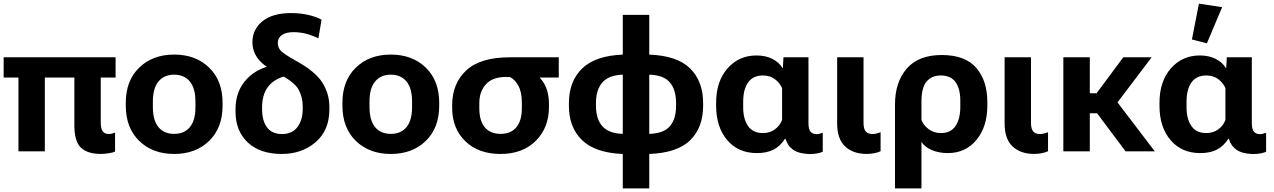

<svg xmlns="http://www.w3.org/2000/svg" viewBox="-20 -829 6978 1052"><path d="M0 -404.3V-515.1H613.3V-404.3ZM81.1 0V-455.6H225.6V0ZM532.2 14.4Q459.5 14.4 423.5 -19.9Q387.5 -54.2 387.5 -141.1V-455.6H532V-160.9Q532 -122.8 543.2 -108.8Q554.4 -94.7 576.7 -94.7Q584.5 -94.7 594.2 -97.2Q604 -99.6 610.4 -102.5V1.5Q601.1 6.6 577.3 10.5Q553.5 14.4 532.2 14.4Z M669.2 -250V-265.6Q669.2 -387.2 742.8 -458.6Q816.4 -530 934.3 -530Q1052.2 -530 1125.9 -458.6Q1199.5 -387.2 1199.5 -265.6V-250Q1199.5 -128.4 1125.9 -56.9Q1052.2 14.6 934.3 14.6Q816.4 14.6 742.8 -56.9Q669.2 -128.4 669.2 -250ZM817.6 -273.7V-241.9Q817.6 -169.9 848 -132.7Q878.4 -95.5 934.3 -95.5Q990.2 -95.5 1020.5 -132.7Q1050.8 -169.9 1050.8 -241.9V-273.7Q1050.8 -345.5 1019.9 -382.7Q989 -419.9 934.3 -419.9Q879.4 -419.9 848.5 -382.7Q817.6 -345.5 817.6 -273.7Z M1524.2 14.6Q1405 14.6 1337.8 -48.3Q1270.5 -111.3 1270.5 -217V-231.9Q1270.5 -332.8 1335.4 -399.4Q1400.4 -466.1 1514.9 -477.8L1598.9 -419.7Q1507.6 -414.3 1461.8 -368.5Q1416 -322.8 1416 -241.9V-231.9Q1416 -167 1443.1 -131Q1470.2 -95 1524.2 -94.5Q1580.3 -94.2 1609.5 -132.6Q1638.7 -170.9 1638.7 -233.9V-245.6Q1638.7 -297.6 1615.4 -339.2Q1592 -380.9 1505.9 -424.8Q1426 -465.3 1394.5 -506.3Q1363 -547.4 1363 -597.7Q1363 -667.7 1418 -712.5Q1472.9 -757.3 1574.5 -757.3Q1626.5 -757.3 1669.6 -747.2Q1712.6 -737.1 1741.9 -721.2L1724.6 -619.1Q1684.8 -637.7 1652.6 -645.3Q1620.4 -652.8 1588.1 -652.8Q1546.6 -652.8 1524.3 -636.8Q1502 -620.8 1502 -593.8Q1502 -571 1516.2 -553.3Q1530.5 -535.6 1606.7 -492.9Q1708.3 -436.5 1746.5 -376Q1784.7 -315.4 1784.7 -243.4V-229.2Q1784.7 -114.3 1709 -49.8Q1633.3 14.6 1524.2 14.6Z M1856.2 -250V-265.6Q1856.2 -387.2 1929.8 -458.6Q2003.4 -530 2121.3 -530Q2239.3 -530 2312.9 -458.6Q2386.5 -387.2 2386.5 -265.6V-250Q2386.5 -128.4 2312.9 -56.9Q2239.3 14.6 2121.3 14.6Q2003.4 14.6 1929.8 -56.9Q1856.2 -128.4 1856.2 -250ZM2004.6 -273.7V-241.9Q2004.6 -169.9 2035 -132.7Q2065.4 -95.5 2121.3 -95.5Q2177.2 -95.5 2207.5 -132.7Q2237.8 -169.9 2237.8 -241.9V-273.7Q2237.8 -345.5 2206.9 -382.7Q2176 -419.9 2121.3 -419.9Q2066.4 -419.9 2035.5 -382.7Q2004.6 -345.5 2004.6 -273.7Z M2722.6 14.6Q2601.8 14.6 2529.7 -55.1Q2457.5 -124.8 2457.5 -237.8V-252.9Q2457.5 -371.3 2534.5 -443.2Q2611.6 -515.1 2773.9 -515.1H3041.5V-404.3H2876V-446.8Q2927.7 -423.8 2957.8 -377.1Q2987.8 -330.3 2987.8 -257.4V-242.2Q2987.8 -129.2 2915.6 -57.3Q2843.4 14.6 2722.6 14.6ZM2722.9 -95.5Q2778.8 -95.5 2809.1 -131.5Q2839.4 -167.5 2839.4 -238.3V-264.2Q2839.4 -324.2 2820.1 -359.4Q2800.8 -394.5 2774.2 -406.7Q2687.5 -412.4 2646.9 -371.9Q2606.2 -331.5 2606.2 -263.2V-237.3Q2606.2 -166.5 2636.6 -131Q2667 -95.5 2722.9 -95.5Z M3392.3 203.1V14.6Q3241.9 8.8 3169.6 -60.8Q3097.2 -130.4 3097.2 -249V-264.6Q3097.2 -383.3 3169.6 -453.6Q3241.9 -523.9 3392.3 -529.8V-747.6H3537.4V-529.8Q3691.2 -523.9 3761.8 -453.6Q3832.5 -383.3 3832.5 -264.6V-249Q3832.5 -130.4 3761.8 -60.8Q3691.2 8.8 3537.4 14.6V203.1ZM3392.3 -95.5V-419.9Q3315.7 -417.5 3280.5 -377.2Q3245.4 -336.9 3245.4 -264.6V-249Q3245.4 -176.8 3280.5 -137.3Q3315.7 -97.9 3392.3 -95.5ZM3537.4 -95.5Q3616.5 -97.9 3650.4 -137.3Q3684.3 -176.8 3684.3 -249V-264.6Q3684.3 -336.9 3650.4 -377.2Q3616.5 -417.5 3537.4 -419.9Z M4127.2 9.8Q4025.1 9.8 3964.5 -61.4Q3903.8 -132.6 3903.8 -249.8V-265.6Q3903.8 -383.3 3966.1 -454.2Q4028.3 -525.1 4124.5 -525.1Q4175.5 -525.1 4212 -506.3Q4248.5 -487.5 4267.3 -456.8H4269.5L4272.7 -515.1H4409.7V-156Q4409.7 -119.9 4421.5 -106.9Q4433.3 -94 4454.1 -94Q4461.9 -94 4471.1 -96.2Q4480.2 -98.4 4488 -101.8V2.2Q4480 6.8 4460.3 11Q4440.7 15.1 4413.6 15.1Q4356 12.7 4325.6 -8.5Q4295.2 -29.8 4283.9 -68.8H4281.2Q4255.1 -28.1 4218.3 -9.2Q4181.4 9.8 4127.2 9.8ZM4160.2 -99.9Q4197.8 -99.9 4225.5 -120Q4253.2 -140.1 4265.1 -171.6V-346.2Q4252.9 -374.8 4226 -395.1Q4199 -415.5 4160.4 -415.5Q4106 -415.5 4079 -377.2Q4052 -338.9 4052 -272.5V-241.9Q4052 -176.8 4078.9 -138.3Q4105.7 -99.9 4160.2 -99.9Z M4728 14.4Q4655.3 14.4 4611.1 -26.1Q4566.9 -66.7 4566.9 -153.3V-515.1H4711.4V-156.2Q4711.4 -121.3 4724.5 -108Q4737.5 -94.7 4760.7 -94.7Q4772 -94.7 4783.2 -97.5Q4794.4 -100.3 4804.9 -104.5V-0.5Q4793.7 5.4 4772.9 9.9Q4752.2 14.4 4728 14.4Z M4883.8 203.1V-256.1Q4883.8 -378.7 4948.1 -453.1Q5012.5 -527.6 5139.4 -527.6Q5268.1 -527.6 5329 -457.3Q5389.9 -387 5389.9 -268.1V-252.4Q5389.9 -134.5 5330.1 -62.4Q5270.3 9.8 5173.3 9.8Q5125.5 9.8 5086.5 -6.3Q5047.6 -22.5 5028.8 -51.5V203.1ZM5135 -99.9Q5189 -99.9 5215.3 -138.3Q5241.7 -176.8 5241.7 -244.4V-275.9Q5241.7 -343.5 5215.3 -379.5Q5189 -415.5 5134.3 -415.5Q5085 -415.5 5056.9 -382.2Q5028.8 -348.9 5028.8 -272V-171.4Q5040 -142.6 5068.5 -121.2Q5096.9 -99.9 5135 -99.9Z M5645.5 14.4Q5572.8 14.4 5528.6 -26.1Q5484.4 -66.7 5484.4 -153.3V-515.1H5628.9V-156.2Q5628.9 -121.3 5642 -108Q5655 -94.7 5678.2 -94.7Q5689.5 -94.7 5700.7 -97.5Q5711.9 -100.3 5722.4 -104.5V-0.5Q5711.2 5.4 5690.4 9.9Q5669.7 14.4 5645.5 14.4Z M5806.2 0V-515.1H5951.2V-318.1H5988.3L6134.8 -515.1H6290L6103 -268.1L6307.1 0H6147L5991.2 -208.3H5951.2V0Z M6556.4 9.8Q6454.3 9.8 6393.7 -61.4Q6333 -132.6 6333 -249.8V-265.6Q6333 -383.3 6395.3 -454.2Q6457.5 -525.1 6553.7 -525.1Q6604.7 -525.1 6641.2 -506.3Q6677.7 -487.5 6696.5 -456.8H6698.7L6701.9 -515.1H6838.9V-156Q6838.9 -119.9 6850.7 -106.9Q6862.5 -94 6883.3 -94Q6891.1 -94 6900.3 -96.2Q6909.4 -98.4 6917.2 -101.8V2.2Q6909.2 6.8 6889.5 11Q6869.9 15.1 6842.8 15.1Q6785.2 12.7 6754.8 -8.5Q6724.4 -29.8 6713.1 -68.8H6710.4Q6684.3 -28.1 6647.5 -9.2Q6610.6 9.8 6556.4 9.8ZM6589.4 -99.9Q6627 -99.9 6654.7 -120Q6682.4 -140.1 6694.3 -171.6V-346.2Q6682.1 -374.8 6655.2 -395.1Q6628.2 -415.5 6589.6 -415.5Q6535.2 -415.5 6508.2 -377.2Q6481.2 -338.9 6481.2 -272.5V-241.9Q6481.2 -176.8 6508.1 -138.3Q6534.9 -99.9 6589.4 -99.9ZM6592.8 -591.8 6510.7 -612.8 6549.1 -809.1 6676.3 -789.6Z"/></svg>

Font: RobotoFlex
Style: Regular
Weight: 400
Designer: Berlow after Robertson
Foundry: Google
Version: Version 2.136